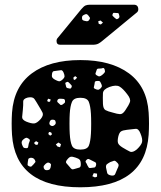

<svg xmlns="http://www.w3.org/2000/svg" viewBox="-20 -785 682 815"><path d="M321 10Q46 10 31 -213Q28 -260 31 -307Q39 -417 115 -473.5Q191 -530 321 -530Q451 -530 527.5 -473.5Q604 -417 611 -307Q614 -260 611 -213Q596 10 321 10ZM424 -491Q421 -498 416 -496Q411 -494 403 -494Q397 -494 394 -493Q391 -492 390 -487Q387 -479 385.5 -474Q384 -469 391 -465Q398 -460 403 -461Q408 -462 415 -468Q422 -474 424.5 -478Q427 -482 424 -491ZM249 -479Q244 -488 238.5 -487Q233 -486 223 -485Q214 -484 208.5 -483Q203 -482 201 -473Q199 -462 201.5 -457Q204 -452 213 -447Q224 -441 230 -440Q236 -439 245 -447Q254 -455 254 -461.5Q254 -468 249 -479ZM307 -456 299 -462 291 -455 294 -445 302 -449ZM408 -433Q405 -440 401 -441Q397 -442 389 -441Q383 -440 382.5 -436.5Q382 -433 381 -427Q380 -420 378.5 -415.5Q377 -411 383 -408Q391 -404 396 -404Q401 -404 407 -410Q413 -416 412.5 -420.5Q412 -425 408 -433ZM278 -429Q273 -434 270 -436.5Q267 -439 262 -436Q256 -434 257.5 -430Q259 -426 260 -420Q261 -412 267 -411Q273 -410 276.5 -409Q280 -408 283 -413Q286 -419 284 -422Q282 -425 278 -429ZM520 -385Q502 -409 487.5 -417.5Q473 -426 445 -416Q418 -406 417 -389.5Q416 -373 417 -344Q418 -323 428 -317.5Q438 -312 459 -307Q478 -301 489.5 -300.5Q501 -300 512 -317Q527 -339 531.5 -352Q536 -365 520 -385ZM144 -336Q133 -355 126 -365Q119 -375 98 -371Q78 -366 78.5 -353Q79 -340 77 -319Q75 -300 74 -288.5Q73 -277 91 -269Q113 -260 125 -261Q137 -262 153 -280Q166 -296 160.5 -307Q155 -318 144 -336ZM321 -150Q350 -150 357 -166.5Q364 -183 366 -218Q367 -233 367 -260Q367 -287 366 -302Q364 -335 357 -352.5Q350 -370 321 -370Q293 -370 285.5 -352.5Q278 -335 276 -302Q275 -287 275 -260Q275 -233 276 -218Q278 -183 285.5 -166.5Q293 -150 321 -150ZM256 -358Q254 -365 249.5 -365Q245 -365 238 -366Q227 -367 224 -360Q222 -355 223.5 -352.5Q225 -350 230 -346Q234 -342 236.5 -340Q239 -338 245 -341Q251 -345 254 -348Q257 -351 256 -358ZM195 -363 184 -366 180 -356 188 -352 193 -355ZM202 -277Q194 -277 191 -268Q187 -258 194 -253Q202 -247 210 -253Q219 -259 216 -268Q215 -274 211.5 -275.5Q208 -277 202 -277ZM576 -219Q568 -240 554.5 -238Q541 -236 519 -234Q501 -232 493.5 -227Q486 -222 482 -205Q478 -187 481 -178Q484 -169 500 -159Q520 -147 531.5 -141.5Q543 -136 561 -151Q580 -169 583 -182Q586 -195 576 -219ZM197 -223 188 -225 185 -216 193 -209 201 -215ZM102 -196Q95 -201 90.5 -200Q86 -199 79 -193Q69 -185 73 -173Q76 -164 79 -160Q82 -156 91 -156Q99 -156 99.5 -161.5Q100 -167 102 -175Q105 -183 106.5 -187.5Q108 -192 102 -196ZM143 -180 133 -186 124 -178 132 -170 140 -171ZM239 -173 228 -180 217 -172 224 -163 235 -160ZM323 -87Q323 -101 318.5 -106.5Q314 -112 301 -116Q287 -121 280 -119.5Q273 -118 264 -106Q257 -97 262.5 -91.5Q268 -86 276 -76Q281 -69 285 -67Q289 -65 297 -68Q309 -72 316 -73.5Q323 -75 323 -87ZM128 -106Q122 -117 108 -115Q101 -113 100 -109Q99 -105 98 -97Q97 -90 97 -86Q97 -82 104 -79Q111 -76 114 -79Q117 -82 122 -87Q127 -93 129.5 -96Q132 -99 128 -106ZM371 -103Q363 -107 358 -109.5Q353 -112 347 -106Q341 -100 344.5 -95.5Q348 -91 351 -83Q354 -77 356.5 -74Q359 -71 365 -72Q375 -73 380.5 -74Q386 -75 388 -85Q389 -94 384 -96.5Q379 -99 371 -103ZM476 -96Q469 -104 463.5 -102.5Q458 -101 448 -97Q439 -92 434 -88Q429 -84 430 -74Q433 -59 435 -51Q437 -43 452 -40Q466 -38 469 -46.5Q472 -55 478 -68Q483 -77 483.5 -83Q484 -89 476 -96ZM191 -93Q185 -96 181.5 -94.5Q178 -93 173 -89Q168 -84 166 -81Q164 -78 166 -71Q169 -65 172.5 -63.5Q176 -62 183 -63Q189 -64 191 -66.5Q193 -69 195 -75Q196 -82 196.5 -85.5Q197 -89 191 -93ZM392 -48 378 -50 372 -37 383 -32 392 -35ZM236 -595Q220 -595 220 -611Q220 -619 225 -624L325 -746Q336 -759 343.5 -762Q351 -765 362 -765H548Q567 -765 567 -745Q567 -738 562 -733L415 -612Q407 -605 398 -600Q389 -595 373 -595ZM485 -724Q484 -729 481 -729.5Q478 -730 472 -730Q467 -730 463.5 -730.5Q460 -731 458 -725Q456 -720 458.5 -717.5Q461 -715 465 -711Q470 -707 473 -704.5Q476 -702 482 -706Q487 -710 487 -713.5Q487 -717 485 -724ZM356 -718Q352 -723 349 -724.5Q346 -726 341 -724Q334 -721 331 -718.5Q328 -716 328 -709Q328 -702 331.5 -699.5Q335 -697 342 -696Q354 -692 359 -701Q363 -707 361.5 -710Q360 -713 356 -718ZM417 -689 407 -698 397 -695 399 -684 408 -681Z"/></svg>

Font: Rubik Moonrocks
Style: Regular
Weight: 400
Designer: Hubert and Fischer, NaN
Foundry: Hubert and Fischer, NaN
Version: Version 2.200